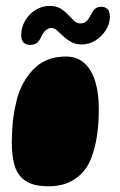

<svg xmlns="http://www.w3.org/2000/svg" viewBox="-20 -610 406 652"><path d="M144.5 22.5Q94.5 22.5 67.5 4.8Q40.5 -13 30.2 -46.2Q20 -79.5 20 -125.5Q20 -140 20.8 -154.8Q21.5 -169.5 22.5 -184Q23.5 -198.5 25.5 -212.5Q27.5 -226.5 30 -240Q32.5 -253.5 35.8 -266.5Q39 -279.5 43 -291.5Q63 -347.5 102.2 -382.8Q141.5 -418 204 -418Q242.5 -418 267.2 -395Q292 -372 303.8 -332.2Q315.5 -292.5 315.5 -241.5Q315.5 -220.5 314.5 -200.8Q313.5 -181 311.2 -162.8Q309 -144.5 305.5 -127.2Q302 -110 297.2 -94.8Q292.5 -79.5 286.8 -65.8Q281 -52 273.5 -41Q253 -11 221.2 5.8Q189.5 22.5 144.5 22.5ZM82.5 -457.5Q69.5 -457.5 60.8 -465Q52 -472.5 52 -490.5Q52 -516.5 65 -539.2Q78 -562 100.2 -576Q122.5 -590 149 -590Q171 -590 185.5 -581Q200 -572 211 -560.2Q222 -548.5 231.5 -539.5Q241 -530.5 252.5 -530.5Q265 -530.5 272.8 -537.2Q280.5 -544 289.5 -561.5Q296.5 -575.5 304.2 -581.2Q312 -587 325 -587Q335.5 -587 344.2 -580Q353 -573 353 -552Q353 -528.5 339 -507Q325 -485.5 303.5 -472.2Q282 -459 257.5 -459Q237 -459 221.8 -467.5Q206.5 -476 195 -487Q183.5 -498 173.8 -506.5Q164 -515 154 -515Q144.5 -515 135.5 -507.2Q126.5 -499.5 120 -485Q112 -467.5 102.8 -462.5Q93.5 -457.5 82.5 -457.5Z"/></svg>

Font: Gluten Thin ExtraBold
Style: Regular
Weight: 800
Version: Version 1.300